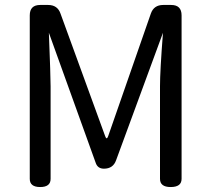

<svg xmlns="http://www.w3.org/2000/svg" viewBox="-20 -754 852 774"><path d="M100 -33V-692Q100 -734 142 -734H174Q212 -734 224 -699L404 -205Q410 -188 416 -205L588 -699Q600 -734 638 -734H670Q712 -734 712 -692V-33Q712 0 668 0Q625 0 625 -33V-406Q625 -468 637 -622L448 -108Q436 -74 399 -74Q374 -74 366 -97L177 -622Q184 -446 184 -406V-33Q184 0 142 0Q100 0 100 -33Z"/></svg>

Font: Swei Gothic CJK TC Regular
Style: Regular
Weight: 400
Version: Version 2.129